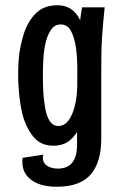

<svg xmlns="http://www.w3.org/2000/svg" viewBox="-20 -544 465 730"><path d="M195 166Q154 166 125 154.5Q96 143 80.5 122Q65 101 65 73Q65 68 65 64Q65 60 66 56L145 44Q144 47 143.5 50Q143 53 143 57Q143 69 150 78Q157 87 170.5 92Q184 97 201 97Q222 97 238 88.5Q254 80 263.5 60Q273 40 273 5Q273 -20 273 -61Q273 -102 273.5 -156.5Q274 -211 274 -276Q274 -314 275 -346Q276 -378 278.5 -406.5Q281 -435 284 -461.5Q287 -488 292 -516H378Q375 -489 372.5 -460.5Q370 -432 368 -403Q366 -374 365.5 -342.5Q365 -311 365 -278Q365 -227 365 -188.5Q365 -150 365 -120Q365 -90 365 -65Q365 -40 365 -16Q365 26 355.5 60Q346 94 326 118Q306 142 273.5 154Q241 166 195 166ZM183 10Q138 10 111.5 -19Q85 -48 70 -93Q59 -131 54 -174.5Q49 -218 49 -262Q49 -289 51 -316.5Q53 -344 58.5 -369.5Q64 -395 71 -417Q87 -465 117.5 -494.5Q148 -524 198 -524Q239 -524 264.5 -497.5Q290 -471 302.5 -411Q315 -351 315 -250L274 -278Q274 -329 268 -367.5Q262 -406 248.5 -428.5Q235 -451 211 -451Q189 -451 176 -433.5Q163 -416 155 -388Q148 -361 145.5 -328.5Q143 -296 143 -263Q143 -242 143.5 -220Q144 -198 146 -177.5Q148 -157 151 -138Q154 -117 160.5 -100.5Q167 -84 177 -74.5Q187 -65 202 -65Q224 -65 240 -85.5Q256 -106 265 -143.5Q274 -181 274 -231L315 -250Q315 -230 313 -198Q311 -166 304.5 -130Q298 -94 284 -62.5Q270 -31 245.5 -10.5Q221 10 183 10Z"/></svg>

Font: Truculenta SemiBold
Style: Regular
Weight: 600
Version: Version 1.002